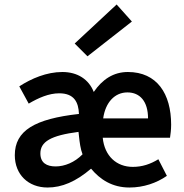

<svg xmlns="http://www.w3.org/2000/svg" viewBox="-20 -824 820 856"><path d="M192 12C256 12 318 -14 386 -72C426 -24 480 12 557 12C620 12 678 -8 724 -40L686 -114C650 -92 614 -80 572 -80C500 -80 446 -128 438 -210H738C740 -224 743 -245 743 -268C743 -406 680 -503 550 -503C486 -503 436 -470 398 -414C376 -470 326 -503 258 -503C188 -503 120 -474 66 -439L108 -362C152 -388 198 -408 244 -408C311 -408 330 -368 332 -316C135 -294 46 -242 46 -132C46 -46 106 12 192 12ZM160 -140C160 -192 206 -220 330 -236L332 -218C335 -189 339 -159 348 -136C313 -100 268 -82 228 -82C188 -82 160 -98 160 -140ZM313 -630 370 -573 568 -728 500 -804ZM440 -296C450 -368 492 -412 548 -412C604 -412 640 -372 640 -296Z"/></svg>

Font: DAIFUKU Sans Semibold
Style: Regular
Weight: 600
Designer: Original font ‘Source Sans 3’ : Paul D. Hunt
Foundry: Daifuku
Version: Version 1.000